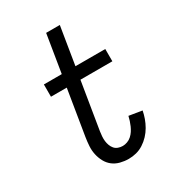

<svg xmlns="http://www.w3.org/2000/svg" viewBox="-180 -838 859 948"><g transform="rotate(-30 250.0 -363.5)"><path d="M274 8Q250 8 226.5 2Q203 -4 185 -18Q167 -32 156 -52.5Q145 -73 140 -96Q135 -119 136.5 -143.5Q138 -168 142 -193L184 -450H94V-520H196L231 -735H309L274 -520H444V-450H262L218 -181Q216 -168 215 -154Q214 -140 215.5 -127Q217 -114 221.5 -102Q226 -90 234 -80.5Q242 -71 254.5 -66.5Q267 -62 280 -62Q293 -62 306.5 -67Q320 -72 330.5 -81.5Q341 -91 348.5 -102.5Q356 -114 361.5 -126.5Q367 -139 371 -151.5Q375 -164 378 -177L452 -165Q448 -144 440.5 -123Q433 -102 421.5 -82Q410 -62 394 -45Q378 -28 358.5 -15.5Q339 -3 317.5 2.5Q296 8 274 8Z"/></g></svg>

Font: Iosevka Custom
Style: Italic
Weight: 400
Italic angle: -9°
Monospace: yes
Designer: Belleve Invis
Foundry: Belleve Invis
Version: Version 30.3.3; ttfautohint (v1.8.3)